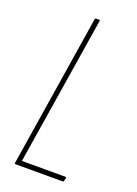

<svg xmlns="http://www.w3.org/2000/svg" viewBox="-129 -710 545 765"><g transform="rotate(20 143.5 -327.5)"><path d="M39 0Q34 0 35 -5L137 -650Q138 -655 143 -655H154Q159 -655 158 -650L58 -21H242Q247 -21 246 -16L243 -4Q242 0 238 0Z"/></g></svg>

Font: Sofia Sans Extra Condensed Thin
Style: Italic
Weight: 250
Italic angle: -9°
Version: Version 4.100